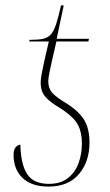

<svg xmlns="http://www.w3.org/2000/svg" viewBox="-20 -679 404 708"><path d="M159 9Q96 9 63 -23Q30 -55 30 -108Q30 -126 37 -135Q44 -144 55 -146Q57 -72 80.5 -36.5Q104 -1 160 -1Q203 -1 230 -22Q257 -43 269.5 -77Q282 -111 282 -150Q282 -190 268 -217.5Q254 -245 213 -273Q178 -294 160.5 -309Q143 -324 136.5 -339Q130 -354 130 -374Q130 -388 134 -408.5Q138 -429 143 -452L160 -526H88L89 -532Q119 -532 137 -535.5Q155 -539 166.5 -551Q178 -563 186.5 -588.5Q195 -614 205 -659H215L189 -536H308L306 -526H188L171 -452Q166 -430 162 -410Q158 -390 158 -379Q158 -354 172 -337.5Q186 -321 228 -296Q274 -266 292 -234Q310 -202 310 -153Q310 -83 271 -37Q232 9 159 9Z"/></svg>

Font: Noto Serif Display SemiCondensed Thin
Style: Italic
Weight: 100
Width: 4
Italic angle: -12°
Designer: Monotype Design Team
Foundry: Monotype Imaging Inc.
Version: Version 2.009